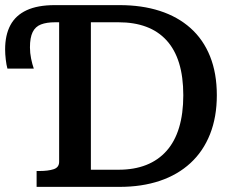

<svg xmlns="http://www.w3.org/2000/svg" viewBox="-21 -730 918 750"><path d="M193 -710H446Q533 -710 603 -687.5Q673 -665 723 -620.5Q773 -576 799.5 -510Q826 -444 826 -358Q826 -273 799.5 -206Q773 -139 723 -93Q673 -47 603 -23.5Q533 0 446 0H122V-62H133Q167 -62 188.5 -69Q210 -76 210 -98V-643H194Q161 -643 139 -634.5Q117 -626 106.5 -604.5Q96 -583 96 -545Q96 -523 100.5 -501Q105 -479 111 -462H8Q4 -476 1.5 -497.5Q-1 -519 -1 -537Q-1 -593 19.5 -631.5Q40 -670 83 -690Q126 -710 193 -710ZM442 -643H334V-67H442Q503 -67 550 -85.5Q597 -104 629.5 -140.5Q662 -177 678.5 -231.5Q695 -286 695 -358Q695 -430 678.5 -483.5Q662 -537 629.5 -572.5Q597 -608 550 -625.5Q503 -643 442 -643Z"/></svg>

Font: Roboto Serif 20pt Medium
Style: Regular
Weight: 500
Version: Version 1.008